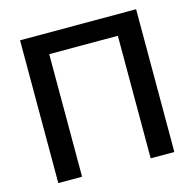

<svg xmlns="http://www.w3.org/2000/svg" viewBox="-106 -837 957 945"><g transform="rotate(-15 372.5 -364.0)"><path d="M668 -727.5V0H547.4V-624.5H197.8V0H76.7V-727.5Z"/></g></svg>

Font: Inter Cardless
Style: Medium
Weight: 500
Designer: Rasmus Andersson
Foundry: rsms
Version: Version 4.001;git-9221beed3